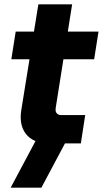

<svg xmlns="http://www.w3.org/2000/svg" viewBox="-20 -658 472 881"><path d="M206 0Q143 0 109 -32.5Q75 -65 75 -121Q75 -138 78 -155L156 -638H311L238 -178Q235 -161 235 -154Q235 -143 242 -136.5Q249 -130 260 -130H371L351 0ZM32 -386 52 -513H432L412 -386ZM29 203 152 -28H293L170 203Z"/></svg>

Font: MuseoModerno Thin
Style: Bold Italic
Weight: 700
Italic angle: -9°
Version: Version 1.003